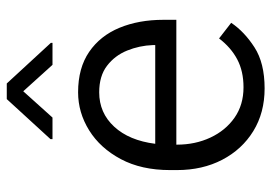

<svg xmlns="http://www.w3.org/2000/svg" viewBox="-136 -652 797 564"><g transform="rotate(-90 262.0 -369.5)"><path d="M284.7 9.8Q213.4 9.8 159.4 -23.4Q105.5 -56.6 75.2 -114.7Q44.9 -172.9 44.9 -247.6V-268.1Q44.9 -352.1 77.1 -412.6Q109.4 -473.1 161.6 -505.6Q213.9 -538.1 273.4 -538.1Q344.7 -538.1 392.1 -505.6Q439.5 -473.1 462.9 -416.5Q486.3 -359.9 486.3 -287.6V-249.5H119.6V-247.6Q119.6 -193.8 140.4 -149.4Q161.1 -105 198.7 -78.6Q236.3 -52.2 288.1 -52.2Q335.4 -52.2 370.1 -70.6Q404.8 -88.9 431.6 -124L477.5 -88.4Q451.7 -49.8 405.5 -20Q359.4 9.8 284.7 9.8ZM273.4 -476.1Q212.9 -476.1 172.4 -432.1Q131.8 -388.2 122.1 -311.5H412.1V-318.4Q410.6 -357.9 396 -394Q381.3 -430.2 351.3 -453.1Q321.3 -476.1 273.4 -476.1ZM299.3 -747.6 418.5 -618.2V-613.3H354L276.4 -699.2L199.2 -613.3H135.7V-619.1L253.4 -747.6Z"/></g></svg>

Font: Vazirmatn RD Light
Style: Regular
Weight: 300
Designer: Saber Rastikerdar
Foundry: Saber Rastikerdar
Version: Version 32.102